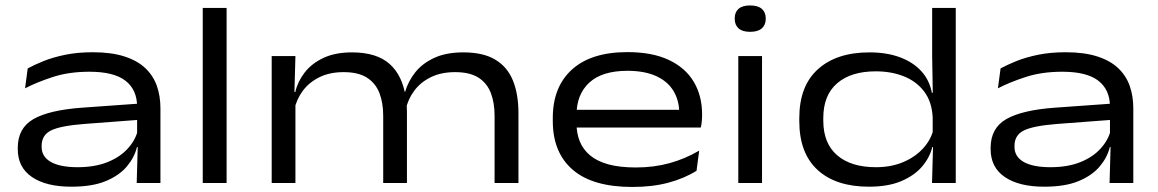

<svg xmlns="http://www.w3.org/2000/svg" viewBox="-20 -690 4368 724"><path d="M495.5 0 499.5 -143.5 497 -162V-273.5V-287.5Q497 -351.5 453.2 -385.5Q409.5 -419.5 317.5 -419.5Q240.5 -419.5 180.2 -400Q120 -380.5 74.5 -357L84.5 -432Q109 -445.5 144.5 -459.8Q180 -474 226.2 -483.5Q272.5 -493 330 -493Q400 -493 449 -477.2Q498 -461.5 528 -433Q558 -404.5 571.5 -366Q585 -327.5 585 -281.5V0ZM249 14Q154 14 100.5 -22.5Q47 -59 47 -127.5V-132.5Q47 -207 106.2 -241Q165.5 -275 290 -284L507 -299.5L508.5 -238.5L296.5 -222.5Q207.5 -215.5 172.2 -198Q137 -180.5 137 -140V-136Q137 -99 172 -79.2Q207 -59.5 272.5 -59.5Q337.5 -59.5 385 -78.5Q432.5 -97.5 461.8 -129.8Q491 -162 500 -199.5L514 -135.5H496.5Q487 -96.5 458.5 -62.5Q430 -28.5 379 -7.2Q328 14 249 14Z M744.5 0V-660H834.5V0Z M1845 0V-253.5Q1845 -302 1831 -339Q1817 -376 1784.5 -397Q1752 -418 1696 -418Q1644 -418 1605.2 -399.2Q1566.5 -380.5 1542.5 -348.5Q1518.5 -316.5 1510 -277L1496 -343.5H1507.5Q1519 -383 1545.5 -416.8Q1572 -450.5 1617 -471.5Q1662 -492.5 1727 -492.5Q1802 -492.5 1847.5 -465.2Q1893 -438 1914 -386.8Q1935 -335.5 1935 -263V0ZM1004.5 0V-478.5H1094L1090 -334.5L1094 -322.5V0ZM1425 0V-253.5Q1425 -302 1410.8 -339Q1396.5 -376 1364 -397Q1331.5 -418 1275.5 -418Q1223.5 -418 1184.8 -399Q1146 -380 1122 -347.8Q1098 -315.5 1089.5 -275.5L1078.5 -343H1093.5Q1102.5 -382.5 1128.8 -416.5Q1155 -450.5 1199.5 -471.5Q1244 -492.5 1307 -492.5Q1400 -492.5 1449 -449Q1498 -405.5 1510 -322.5Q1512.5 -311 1513.5 -297.2Q1514.5 -283.5 1514.5 -272V0Z M2364.5 15Q2215 15 2139.8 -49.8Q2064.5 -114.5 2064.5 -233.5V-245.5Q2064.5 -362.5 2137 -428Q2209.5 -493.5 2346 -493.5Q2439 -493.5 2501.5 -464.2Q2564 -435 2595.8 -382Q2627.5 -329 2627.5 -258.5V-255.5Q2627.5 -244 2626.2 -231.5Q2625 -219 2622.5 -209H2539Q2540.5 -220.5 2541 -234.5Q2541.5 -248.5 2541.5 -261.5Q2541.5 -311 2519.5 -347.2Q2497.5 -383.5 2454 -403.2Q2410.5 -423 2346 -423Q2250.5 -423 2202.2 -378.5Q2154 -334 2154 -257V-249.5V-240V-224Q2154 -187.5 2166.2 -157Q2178.5 -126.5 2205 -104.2Q2231.5 -82 2274.2 -70.2Q2317 -58.5 2378 -58.5Q2446 -58.5 2504.8 -74.8Q2563.5 -91 2616.5 -122L2606.5 -46Q2560 -17 2500 -1Q2440 15 2364.5 15ZM2105.5 -209V-276H2605V-209Z M2764 0V-478.5H2853.5V0ZM2808.5 -570Q2779.5 -570 2765 -583Q2750.5 -596 2750.5 -619V-621Q2750.5 -644 2765 -656.8Q2779.5 -669.5 2808.5 -669.5Q2838 -669.5 2852.8 -656.5Q2867.5 -643.5 2867.5 -621V-619Q2867.5 -596 2852.8 -583Q2838 -570 2808.5 -570Z M3256.5 14Q3132 14 3063 -49.2Q2994 -112.5 2994 -233.5V-244.5Q2994 -366 3064.5 -429.2Q3135 -492.5 3258.5 -492.5Q3323.5 -492.5 3373 -474.2Q3422.5 -456 3453.8 -422Q3485 -388 3494 -340H3524.5L3497 -247.5Q3494 -306.5 3464.8 -345Q3435.5 -383.5 3388.2 -402.2Q3341 -421 3282.5 -421Q3189 -421 3136.8 -376Q3084.5 -331 3084.5 -245V-235Q3084.5 -149.5 3136.8 -104.5Q3189 -59.5 3283 -59.5Q3340.5 -59.5 3386 -78.8Q3431.5 -98 3461.5 -131.2Q3491.5 -164.5 3501 -206L3524 -135.5H3495.5Q3486 -96 3457 -62Q3428 -28 3378.5 -7Q3329 14 3256.5 14ZM3494.5 0 3498.5 -145 3497 -172.5V-311L3497.5 -332L3495 -478V-660H3584V0Z M4164 0 4168 -143.5 4165.5 -162V-273.5V-287.5Q4165.5 -351.5 4121.8 -385.5Q4078 -419.5 3986 -419.5Q3909 -419.5 3848.8 -400Q3788.5 -380.5 3743 -357L3753 -432Q3777.5 -445.5 3813 -459.8Q3848.5 -474 3894.8 -483.5Q3941 -493 3998.5 -493Q4068.5 -493 4117.5 -477.2Q4166.5 -461.5 4196.5 -433Q4226.5 -404.5 4240 -366Q4253.5 -327.5 4253.5 -281.5V0ZM3917.5 14Q3822.5 14 3769 -22.5Q3715.5 -59 3715.5 -127.5V-132.5Q3715.5 -207 3774.8 -241Q3834 -275 3958.5 -284L4175.5 -299.5L4177 -238.5L3965 -222.5Q3876 -215.5 3840.8 -198Q3805.5 -180.5 3805.5 -140V-136Q3805.5 -99 3840.5 -79.2Q3875.5 -59.5 3941 -59.5Q4006 -59.5 4053.5 -78.5Q4101 -97.5 4130.2 -129.8Q4159.5 -162 4168.5 -199.5L4182.5 -135.5H4165Q4155.5 -96.5 4127 -62.5Q4098.5 -28.5 4047.5 -7.2Q3996.5 14 3917.5 14Z"/></svg>

Font: Anek Latin Expanded
Style: Regular
Weight: 400
Width: 7
Designer: Yesha Goshar
Foundry: Ek Type
Version: Version 1.003